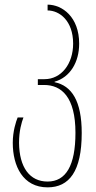

<svg xmlns="http://www.w3.org/2000/svg" viewBox="-20 -557 412 827"><path d="M185 250C278 250 332 181 332 16C332 -122 289 -188 215 -203V-205C282 -224 321 -289 321 -369C321 -484 248 -537 185 -537V-512C236 -512 295 -468 295 -369C295 -282 244 -216 172 -216H143V-191H170C245 -191 305 -139 305 15C305 156 264 225 185 225C108 225 63 164 62 58C62 7 73 -30 81 -51H56C49 -34 35 8 35 58C35 159 79 250 185 250Z"/></svg>

Font: Noto Sans Georgian ExtraCondensed Thin
Style: Regular
Weight: 100
Width: 2
Designer: Monotype Design Team, Akaki Razmadze
Foundry: Google LLC
Version: Version 2.005